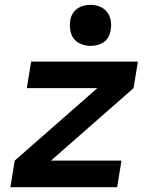

<svg xmlns="http://www.w3.org/2000/svg" viewBox="-20 -775 640 795"><path d="M23 0 41 -110 383 -410H91L109 -520H551L533 -410L191 -110H483L465 0ZM355 -585Q335 -585 316 -592.5Q297 -600 285.5 -615Q274 -630 271 -650Q268 -670 271 -690Q273 -705 280.5 -718Q288 -731 300.5 -739.5Q313 -748 327 -751.5Q341 -755 355 -755Q375 -755 393.5 -747.5Q412 -740 423.5 -725Q435 -710 438.5 -690Q442 -670 438 -650Q436 -635 429 -622Q422 -609 409.5 -600.5Q397 -592 383 -588.5Q369 -585 355 -585Z"/></svg>

Font: Iosevka Aile Extrabold Oblique
Style: Regular
Weight: 800
Italic angle: -9°
Designer: Belleve Invis
Foundry: Belleve Invis
Version: Version 31.1.0; ttfautohint (v1.8.4)